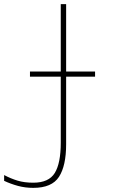

<svg xmlns="http://www.w3.org/2000/svg" viewBox="-57 -734 577 929"><path d="M104 175Q194 175 228.5 121.5Q263 68 263 -36V-363H403V-388H263V-714H237V-388H88V-363H237V-44Q237 56 208 103Q179 150 104 150Q61 150 28 140Q-5 130 -37 113V141Q-5 156 30 165.5Q65 175 104 175Z"/></svg>

Font: Noto Sans Mono UI Condensed Thin
Style: Regular
Weight: 250
Width: 3
Designer: Monotype Design team
Foundry: Monotype Imaging Inc.
Version: 1.000